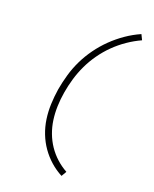

<svg xmlns="http://www.w3.org/2000/svg" viewBox="-179 -939 958 1198"><g transform="rotate(20 300.0 -340.0)"><path d="M381 161Q339 139 303.5 107.5Q268 76 241 37.5Q214 -1 196.5 -46Q179 -91 172 -139.5Q165 -188 167 -238.5Q169 -289 177 -340Q186 -391 200.5 -441.5Q215 -492 238.5 -540.5Q262 -589 294.5 -634Q327 -679 366.5 -717.5Q406 -756 451.5 -787.5Q497 -819 547 -841L564 -806Q518 -785 475 -755.5Q432 -726 395 -689.5Q358 -653 328 -610.5Q298 -568 276.5 -522.5Q255 -477 241 -429.5Q227 -382 219 -334Q211 -287 209.5 -240.5Q208 -194 214 -150Q220 -106 235.5 -64.5Q251 -23 275 12.5Q299 48 331 77Q363 106 401 127Z"/></g></svg>

Font: Iosevka SS04 XLt Ex Obl
Style: Regular
Weight: 200
Width: 7
Italic angle: -9°
Monospace: yes
Designer: Belleve Invis
Foundry: Belleve Invis
Version: Version 19.0.0; ttfautohint (v1.8.4)